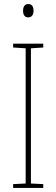

<svg xmlns="http://www.w3.org/2000/svg" viewBox="-20 -996 278 950"><path d="M120 -976C100 -976 94 -959 94 -943C94 -925 101 -910 119 -910C138 -910 146 -924 146 -943C146 -959 141 -976 120 -976ZM194 -66V-85L133 -88V-757L194 -761V-780H45V-761L107 -757V-88L45 -85V-66Z"/></svg>

Font: Noto Sans Malayalam UI Condensed Thin
Style: Regular
Weight: 100
Width: 3
Designer: Jelle Bosma - Monotype Design Team
Foundry: Monotype Imaging Inc.
Version: Version 2.104